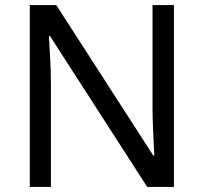

<svg xmlns="http://www.w3.org/2000/svg" viewBox="-20 -734 800 754"><path d="M663 0H558L176 -593H172Q174 -558 177 -506Q180 -454 180 -399V0H97V-714H201L582 -123H586Q585 -139 583.5 -171Q582 -203 580.5 -241Q579 -279 579 -311V-714H663Z"/></svg>

Font: Noto Sans Old Permic
Style: Regular
Weight: 400
Designer: Monotype Design Team
Foundry: Monotype Imaging Inc.
Version: Version 2.001; ttfautohint (v1.8.4.7-5d5b)